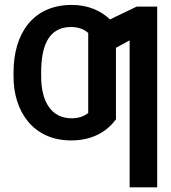

<svg xmlns="http://www.w3.org/2000/svg" viewBox="-20 -573 708 797"><path d="M277.3 -82C193.9 -82 150.9 -149.9 150.9 -255.3V-273.1C150.9 -371.4 175.8 -460.9 274.5 -460.9C305.8 -460.9 328.8 -451.7 346.2 -436.1V-103.7C328.1 -90.2 306.8 -82 277.3 -82ZM36.2 -255.3C35.9 -111.5 116.8 9.9 274.9 9.9C364.7 9.9 423.7 -27.3 461.3 -77.4V-374.6L518.1 -405.5V204.5H632.5V-545.5H547.2L456 -501.8L436.8 -492.2C398.8 -528.8 344.8 -552.6 278.1 -552.6C114.7 -552.6 36.2 -431.1 36.2 -273.1Z"/></svg>

Font: Margiela Sans Medium
Style: Regular
Weight: 500
Designer: Stefan Endress, Andreas Faust
Version: Version 1.100;FEAKit 1.0